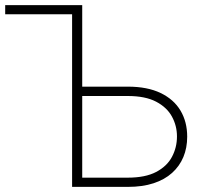

<svg xmlns="http://www.w3.org/2000/svg" viewBox="-33 -731 836 751"><path d="M-12.7 -675.3V-710.9H266.6V-675.3ZM268.1 -392.1H466.8Q543.5 -392.1 595.2 -367.2Q647 -342.3 673.1 -298.3Q699.2 -254.4 699.2 -196.3Q699.2 -152.8 684.3 -116.9Q669.4 -81.1 640.1 -54.7Q610.8 -28.3 567.6 -14.2Q524.4 0 466.8 0H249V-710.9H288.6V-36.1H466.8Q535.2 -36.1 577.6 -58.3Q620.1 -80.6 639.6 -117.4Q659.2 -154.3 659.2 -197.3Q659.2 -238.8 639.6 -274.9Q620.1 -311 577.6 -333.3Q535.2 -355.5 466.8 -355.5H268.1Z"/></svg>

Font: Roboto ExtraLight
Style: Regular
Weight: 250
Designer: Christian Robertson
Foundry: Google
Version: Version 3.009; 2024